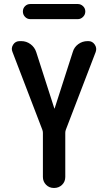

<svg xmlns="http://www.w3.org/2000/svg" viewBox="-20 -935 540 955"><path d="M190.4 -290 42 -676.8Q34.2 -695.3 45.4 -712.9Q56.6 -730.5 78.1 -730.5H85.9Q111.3 -730.5 131.8 -715.3Q152.3 -700.2 160.2 -675.8L250 -396.5Q250 -395.5 251 -395Q252 -394.5 252 -396.5L341.8 -675.8Q348.6 -700.2 369.1 -715.3Q389.6 -730.5 416 -730.5H419.9Q439.5 -730.5 451.2 -713.4Q462.9 -696.3 456.1 -676.8L307.6 -290Q304.7 -282.2 304.7 -274.4V-54.7Q304.7 -31.2 288.6 -15.6Q272.5 0 248.5 0Q224.6 0 209 -16.1Q193.4 -32.2 193.4 -54.7V-274.4Q193.4 -282.2 190.4 -290ZM130.9 -915H367.2Q381.8 -915 393.1 -904.3Q404.3 -893.6 404.3 -877.9Q404.3 -862.3 393.1 -851.1Q381.8 -839.8 367.2 -839.8H130.9Q115.2 -839.8 104.5 -851.1Q93.8 -862.3 93.8 -877.9Q93.8 -893.6 104.5 -904.3Q115.2 -915 130.9 -915Z"/></svg>

Font: Rounded Mgen+ 2m medium
Style: Regular
Weight: 500
Designer: [Source Han Sans]
Ryoko NISHIZUKA  (kana & ideographs); Paul D. Hunt (Latin, Greek & Cyrillic); Wenlong ZHANG  (bopomofo
Version: Version 1.059.20150602